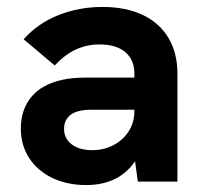

<svg xmlns="http://www.w3.org/2000/svg" viewBox="-20 -523 586 553"><path d="M369 -58.5Q322 10 228 10Q174 10 131.2 -10.2Q88.5 -30.5 64.2 -67.5Q40 -104.5 40 -152.5Q40 -193.5 57 -224.2Q74 -255 104.5 -272.5Q150.5 -299.5 225 -299.5H367V-311.5Q367 -350.5 341 -372.8Q315 -395 266 -395Q231.5 -395 200.2 -381.2Q169 -367.5 137.5 -334.5L48 -410Q90.5 -457 149.5 -480Q208.5 -503 275 -503Q342.5 -503 391 -480Q439.5 -457 465.2 -413.8Q491 -370.5 491 -311.5V0H377ZM246 -90.5Q279 -90.5 306.8 -105Q334.5 -119.5 350.8 -145Q367 -170.5 367 -202.5V-207H243Q204.5 -207 185 -193.5Q164.5 -179 164.5 -152Q164.5 -124 186.5 -107.2Q208.5 -90.5 246 -90.5Z"/></svg>

Font: HK Grotesk
Style: Bold
Weight: 700
Designer: Alfredo Marco Pradil
Foundry: Hanken Design Co.
Version: Version 3.001